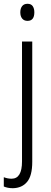

<svg xmlns="http://www.w3.org/2000/svg" viewBox="-41 -751 267 1012"><path d="M66 -686Q66 -706 75.5 -718.5Q85 -731 104 -731Q123 -731 131.5 -718.5Q140 -706 140 -686Q140 -641 104 -641Q86 -641 76 -653Q66 -665 66 -686ZM27 241Q12 241 0 238.5Q-12 236 -21 232V183Q-1 191 20 191Q75 191 75 100V-532H129V102Q129 175 102 207.5Q75 240 27 241Z"/></svg>

Font: Noto Sans Gurmukhi UI Condensed Light
Style: Regular
Weight: 300
Width: 3
Designer: Jelle Bosma - Monotype Design Team
Foundry: Monotype Imaging Inc.
Version: Version 2.004; ttfautohint (v1.8.4.7-5d5b)